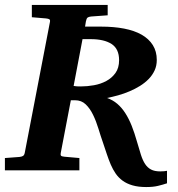

<svg xmlns="http://www.w3.org/2000/svg" viewBox="-35 -691 724 779"><path d="M252.4 -284.2 211.4 -69.8Q210 -62.5 212.6 -59.3Q215.3 -56.2 226.1 -55.2L287.1 -49.8V0H-15.1V-49.8L43.9 -54.2Q53.2 -55.2 58.3 -58.3Q63.5 -61.5 65.4 -70.8L167.5 -601.1Q169.4 -609.9 165.5 -612.5Q161.6 -615.2 151.9 -616.2L94.2 -621.1V-670.9H401.9V-628.9L334.5 -624Q324.7 -623 320.3 -619.6Q315.9 -616.2 313.5 -604L310.1 -583H375.5Q426.8 -583 468.5 -575Q510.3 -566.9 539.6 -550.3Q568.8 -533.7 585 -508.1Q601.1 -482.4 601.1 -447.8Q601.1 -424.3 592.3 -405.3Q583.5 -386.2 568.4 -370.6Q553.2 -355 533.2 -342.5Q513.2 -330.1 490.7 -320.6Q468.3 -311 444.8 -304.4Q421.4 -297.9 399.4 -293.5Q422.9 -285.2 440.9 -269.8Q459 -254.4 473.4 -231.9Q487.8 -209.5 499.3 -180.7Q510.7 -151.9 520.5 -117.2Q529.3 -86.4 536.6 -63.5Q543.9 -40.5 553.7 -25.6Q563.5 -10.7 577.9 -3.2Q592.3 4.4 615.2 4.4Q623.5 4.4 631.1 3.7Q638.7 2.9 642.6 2V52.7Q625 58.6 605.7 63.2Q586.4 67.9 558.1 67.9Q525.9 67.9 502.4 61Q479 54.2 462.4 42Q445.8 29.8 434.3 13.2Q422.9 -3.4 414.3 -23.4Q405.8 -43.5 398.4 -65.7Q391.1 -87.9 383.3 -110.8Q373.5 -138.7 364.3 -169.2Q355 -199.7 342.5 -225.3Q330.1 -251 312.7 -267.6Q295.4 -284.2 270 -284.2ZM293 -340.3Q318.8 -340.3 346.2 -345.2Q373.5 -350.1 396.2 -362.3Q418.9 -374.5 433.6 -395Q448.2 -415.5 448.2 -446.8Q448.2 -492.7 417.7 -512.5Q387.2 -532.2 333 -532.2H299.8L263.7 -342.3Q268.1 -341.8 269.5 -341.6Q271 -341.3 272.9 -341.1Q274.9 -340.8 279.1 -340.6Q283.2 -340.3 293 -340.3Z"/></svg>

Font: Charis SIL Phon
Style: Bold Italic
Weight: 700
Italic angle: -11°
Foundry: SIL International
Version: Version 5.000